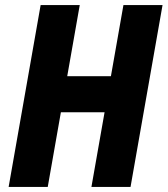

<svg xmlns="http://www.w3.org/2000/svg" viewBox="-20 -736 660 756"><path d="M340 0 466 -716H620L494 0ZM14 0 140 -716H294L168 0ZM162 -294 187 -436H480L455 -294Z"/></svg>

Font: Google Sans Code
Style: Italic
Weight: 400
Italic angle: -10°
Monospace: yes
Designer: Google Sans Code Authors
Foundry: Google LLC
Version: Version 6.000